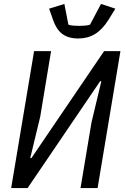

<svg xmlns="http://www.w3.org/2000/svg" viewBox="-20 -959 640 979"><path d="M36.9 0H120.7L490.8 -545.1H496.8L446.4 -334.2L390.6 0H477.6L594.1 -698.2H510.7L140.3 -153.1H134.2L185 -363.6L240.4 -698.2H153.8ZM230.5 -914.8 250.4 -858C271.7 -796.2 307.9 -762.8 379.3 -762.8C441.8 -762.8 490.8 -790.5 533 -857.6L568.2 -914.8L495 -938.9L438.9 -833.1C424 -828.1 400.9 -827.1 382.1 -827.1C368.6 -827.1 341.6 -828.1 328.8 -833.1L308.2 -938.9Z"/></svg>

Font: Margiela Mono Italic Text It
Style: Regular
Weight: 400
Designer: Mike Abbink, Paul van der Laan, Pieter van Rosmalen
Foundry: Bold Monday
Version: Version 2.003 2021